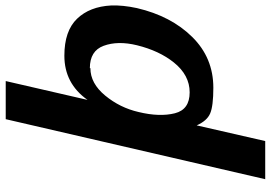

<svg xmlns="http://www.w3.org/2000/svg" viewBox="-160 -602 960 681"><g transform="rotate(-90 320.5 -262.0)"><path d="M349.1 14.2H350.1Q284.2 14.2 258.1 2.9Q231.9 -8.3 215.8 -44.9L160.2 198.2H24.9L237.8 -722.2H373L306.2 -432.1Q364.3 -514.2 462.9 -514.2Q550.8 -514.2 594 -469.2Q637.2 -424.3 641.1 -348.1Q642.6 -307.1 631.8 -256.8Q603.5 -135.7 529.5 -60.8Q455.6 14.2 349.1 14.2ZM418.9 -423.8V-421.9Q364.7 -421.9 321.5 -369.4Q278.3 -316.9 263.2 -251Q245.1 -176.3 258.8 -122.1Q272 -69.8 333 -69.8Q394 -69.8 439 -126Q480.5 -177.7 500 -256.8Q516.6 -324.7 498 -375Q480 -423.8 418.9 -423.8Z"/></g></svg>

Font: Perun
Style: Bold Italic
Weight: 700
Italic angle: -12°
Foundry: Copyright (c) Stefan Peev, Context Ltd, 2016
Version: Version 001.000